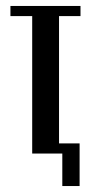

<svg xmlns="http://www.w3.org/2000/svg" viewBox="-20 -515 306 644"><path d="M250 -461H178V0H88V-461H15V-495H250ZM165 -34H247V109H189V0H165Z"/></svg>

Font: Moniqa ExtBd Cond Paragraph
Style: Regular
Weight: 800
Width: 3
Designer: Rajesh Rajput
Foundry: Rajesh Rajput
Version: Version 1.000